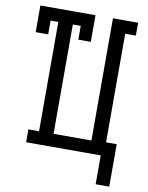

<svg xmlns="http://www.w3.org/2000/svg" viewBox="-96 -803 792 1029"><g transform="rotate(10 300.0 -289.0)"><path d="M497 157V0H91V-70H149V-665H107V-590H39V-735H339V-590H271V-665H228V-70H434V-735H571V-665H513V-74H571V157Z"/></g></svg>

Font: Iosevka HT Extended
Style: Regular
Weight: 400
Width: 7
Monospace: yes
Designer: Belleve Invis
Foundry: Belleve Invis
Version: Version 32.3.0; ttfautohint (v1.8.4)